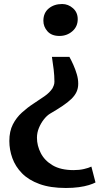

<svg xmlns="http://www.w3.org/2000/svg" viewBox="-20 -768 529 956"><path d="M325.5 -485Q335.5 -467 345.5 -444.5Q355.5 -422 362.5 -398.2Q369.5 -374.5 369.5 -351Q369.5 -328.5 361 -310.2Q352.5 -292 335.2 -275.2Q318 -258.5 291.2 -240.5Q264.5 -222.5 227.5 -201Q212.5 -191.5 198 -173Q183.5 -154.5 173.8 -131Q164 -107.5 164 -82Q164 -43 183 -5.8Q202 31.5 242.2 55.2Q282.5 79 347 79Q375 79 398.5 73.5Q422 68 435 61.5L455.5 140.5Q443.5 147 422.5 153.5Q401.5 160 372.5 164Q343.5 168 308 168Q230.5 168 176.5 148.2Q122.5 128.5 89.5 94.8Q56.5 61 41.5 19.2Q26.5 -22.5 26.5 -66Q26.5 -114.5 44 -148.5Q61.5 -182.5 88.8 -207.2Q116 -232 146 -251.5Q176 -271 201.8 -289Q227.5 -307 241.5 -328.5Q244 -333 247.5 -342Q251 -351 251 -361Q251 -390.5 247.2 -422.2Q243.5 -454 238.5 -485ZM289.5 -748Q319.5 -748 343.2 -727.2Q367 -706.5 367 -672.5Q367 -635.5 340 -612.2Q313 -589 276 -589Q237 -589 216.5 -612Q196 -635 196 -664.5Q196 -704 222.8 -726Q249.5 -748 289.5 -748Z"/></svg>

Font: Merriweather Light 18pt
Style: Bold
Weight: 700
Version: Version 2.100